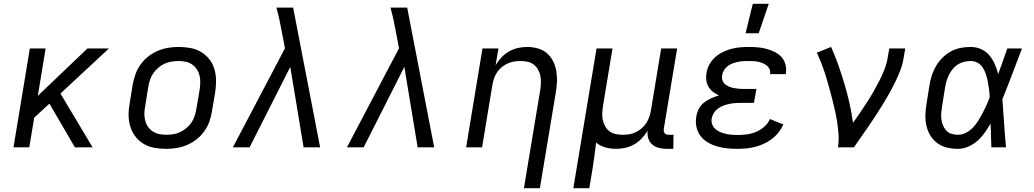

<svg xmlns="http://www.w3.org/2000/svg" viewBox="-20 -775 5440 1010"><path d="M374 0 240 -230 160 -156 134 0H51L137 -520H220L179 -271L440 -520H553L298 -283L467 0Z M854 8Q822 8 791.5 2.5Q761 -3 736 -18Q711 -33 693 -56Q675 -79 666 -107.5Q657 -136 656.5 -167Q656 -198 662 -230L678 -330Q683 -357 692.5 -384Q702 -411 719 -435Q736 -459 759.5 -477.5Q783 -496 810 -507.5Q837 -519 864.5 -523.5Q892 -528 919 -528Q951 -528 981.5 -522.5Q1012 -517 1037 -502Q1062 -487 1080.5 -464Q1099 -441 1107.5 -412.5Q1116 -384 1116.5 -353Q1117 -322 1112 -290L1095 -190Q1091 -163 1081.5 -136Q1072 -109 1055 -85Q1038 -61 1014.5 -42.5Q991 -24 964 -12.5Q937 -1 909 3.5Q881 8 854 8ZM854 -66Q873 -66 891.5 -69Q910 -72 927.5 -80Q945 -88 961 -101.5Q977 -115 987.5 -131Q998 -147 1004 -165.5Q1010 -184 1013 -202L1030 -302Q1033 -322 1033.5 -341Q1034 -360 1029.5 -378Q1025 -396 1015 -411Q1005 -426 990.5 -436Q976 -446 957.5 -450Q939 -454 920 -454Q901 -454 882.5 -451Q864 -448 846 -440Q828 -432 812.5 -418.5Q797 -405 786 -389Q775 -373 769 -354.5Q763 -336 760 -318L744 -218Q740 -198 739.5 -179Q739 -160 743.5 -142Q748 -124 758 -109Q768 -94 783 -84Q798 -74 816.5 -70Q835 -66 854 -66Z M1205 0 1479 -521 1463 -605Q1457 -638 1450 -670.5Q1443 -703 1434 -735H1522L1664 0H1577L1507 -423L1293 0Z M1805 0 2079 -521 2063 -605Q2057 -638 2050 -670.5Q2043 -703 2034 -735H2122L2264 0H2177L2107 -423L1893 0Z M2736 215 2822 -302Q2825 -321 2825.5 -340Q2826 -359 2822.5 -376.5Q2819 -394 2810 -409.5Q2801 -425 2787.5 -435.5Q2774 -446 2756 -450Q2738 -454 2719 -454Q2702 -454 2684.5 -451.5Q2667 -449 2650 -441Q2633 -433 2618.5 -421Q2604 -409 2594 -393.5Q2584 -378 2578.5 -361Q2573 -344 2570 -327L2516 0H2432L2518 -520H2602L2587 -432Q2600 -454 2618 -473Q2636 -492 2658 -504.5Q2680 -517 2704 -522.5Q2728 -528 2752 -528Q2781 -528 2808.5 -520.5Q2836 -513 2856 -496Q2876 -479 2888.5 -455Q2901 -431 2906 -403.5Q2911 -376 2910 -347.5Q2909 -319 2904 -290L2820 215Z M2996 215 3118 -520H3202L3152 -218Q3149 -199 3148 -180Q3147 -161 3151 -143.5Q3155 -126 3163.5 -110.5Q3172 -95 3186 -84.5Q3200 -74 3218 -70Q3236 -66 3255 -66Q3272 -66 3289 -68.5Q3306 -71 3323 -79Q3340 -87 3354.5 -99Q3369 -111 3379 -126.5Q3389 -142 3395 -159Q3401 -176 3404 -193L3458 -520H3542L3472 -98Q3471 -92 3472 -85.5Q3473 -79 3476.5 -74Q3480 -69 3486.5 -67.5Q3493 -66 3500 -66H3523L3522 8H3487Q3466 8 3446 3Q3426 -2 3411 -15Q3396 -28 3390 -47.5Q3384 -67 3387 -88Q3374 -66 3356 -47Q3338 -28 3316 -15.5Q3294 -3 3269.5 2.5Q3245 8 3221 8Q3192 8 3164.5 0.5Q3137 -7 3116 -25Q3112 8 3107.5 41Q3103 74 3098 107L3080 215Z M3858 8Q3830 8 3803 5Q3776 2 3750.5 -5.5Q3725 -13 3702.5 -26.5Q3680 -40 3664.5 -60.5Q3649 -81 3643.5 -107.5Q3638 -134 3643 -162Q3646 -182 3656 -202Q3666 -222 3683.5 -235.5Q3701 -249 3721 -258Q3741 -267 3762 -273Q3745 -281 3730.5 -292Q3716 -303 3707 -318.5Q3698 -334 3695.5 -353Q3693 -372 3697 -392Q3700 -415 3712 -436.5Q3724 -458 3742.5 -474.5Q3761 -491 3783 -501.5Q3805 -512 3827.5 -518Q3850 -524 3873.5 -526Q3897 -528 3919 -528Q3943 -528 3966.5 -526Q3990 -524 4012 -518Q4034 -512 4054.5 -502Q4075 -492 4090 -476Q4105 -460 4111.5 -437.5Q4118 -415 4114 -391L4113 -385H4030L4031 -387Q4033 -401 4027.5 -412.5Q4022 -424 4012 -431.5Q4002 -439 3990.5 -443.5Q3979 -448 3966.5 -450.5Q3954 -453 3940.5 -453.5Q3927 -454 3913 -454Q3900 -454 3886.5 -453Q3873 -452 3859.5 -449Q3846 -446 3832.5 -441Q3819 -436 3807.5 -427Q3796 -418 3788.5 -405.5Q3781 -393 3779 -380Q3776 -366 3780 -353.5Q3784 -341 3793.5 -332.5Q3803 -324 3815.5 -319Q3828 -314 3841 -311.5Q3854 -309 3867.5 -308Q3881 -307 3895 -307H3959L3946 -234H3882Q3867 -234 3851.5 -233Q3836 -232 3820 -229Q3804 -226 3788.5 -220.5Q3773 -215 3759 -205.5Q3745 -196 3736 -182Q3727 -168 3724 -153Q3721 -136 3726.5 -121Q3732 -106 3743.5 -96Q3755 -86 3769.5 -80Q3784 -74 3799.5 -70.5Q3815 -67 3831 -66Q3847 -65 3864 -65Q3887 -65 3911.5 -68.5Q3936 -72 3959 -82Q3982 -92 4001.5 -109.5Q4021 -127 4030 -149L4101 -120Q4091 -98 4075 -78Q4059 -58 4039 -43Q4019 -28 3996.5 -18Q3974 -8 3951 -2Q3928 4 3904.5 6Q3881 8 3858 8ZM3902 -600 3940 -755H4024L3971 -600Z M4388 0Q4393 -34 4391 -67Q4389 -100 4384 -132Q4379 -164 4372 -195Q4365 -226 4357 -257Q4349 -288 4340.5 -319Q4332 -350 4322.5 -380Q4313 -410 4301.5 -439.5Q4290 -469 4277 -498L4352 -528Q4373 -481 4390 -432.5Q4407 -384 4422 -334Q4437 -284 4448.5 -233Q4460 -182 4467 -129Q4487 -156 4505 -183Q4523 -210 4541 -237.5Q4559 -265 4575 -293Q4591 -321 4605.5 -349.5Q4620 -378 4632 -408Q4644 -438 4649 -468L4658 -520H4742L4733 -468Q4728 -436 4716 -405Q4704 -374 4689.5 -344Q4675 -314 4658.5 -284.5Q4642 -255 4624 -226Q4606 -197 4587.5 -168.5Q4569 -140 4549.5 -111.5Q4530 -83 4510.5 -55.5Q4491 -28 4472 0Z M5020 8Q4990 8 4962 1.5Q4934 -5 4911.5 -21.5Q4889 -38 4874.5 -61.5Q4860 -85 4853.5 -113Q4847 -141 4848 -170.5Q4849 -200 4854 -230L4870 -330Q4874 -355 4882.5 -380.5Q4891 -406 4905 -429.5Q4919 -453 4939 -472.5Q4959 -492 4983 -505Q5007 -518 5033.5 -523Q5060 -528 5086 -528Q5115 -528 5141 -516.5Q5167 -505 5184.5 -484Q5202 -463 5213 -437.5Q5224 -412 5231 -385Q5243 -419 5255 -452.5Q5267 -486 5279 -520H5356Q5330 -453 5305 -386Q5280 -319 5253 -253Q5258 -190 5262 -126.5Q5266 -63 5272 0H5195Q5194 -31 5193 -62.5Q5192 -94 5191 -125Q5177 -101 5160 -77Q5143 -53 5121.5 -34Q5100 -15 5073 -3.5Q5046 8 5020 8ZM5020 -66Q5042 -66 5062.5 -77Q5083 -88 5099 -105Q5115 -122 5127 -141.5Q5139 -161 5149.5 -181Q5160 -201 5169.5 -222Q5179 -243 5186 -264Q5186 -284 5183 -304Q5180 -324 5176.5 -343.5Q5173 -363 5167 -382Q5161 -401 5151 -417.5Q5141 -434 5124 -444Q5107 -454 5086 -454Q5069 -454 5052 -450Q5035 -446 5019.5 -436.5Q5004 -427 4992.5 -413Q4981 -399 4973 -383.5Q4965 -368 4960 -351Q4955 -334 4952 -318L4936 -218Q4933 -200 4931.5 -182.5Q4930 -165 4932 -148Q4934 -131 4940.5 -115.5Q4947 -100 4958 -88Q4969 -76 4986 -71Q5003 -66 5020 -66Z"/></svg>

Font: Iosevka Extended
Style: Italic
Weight: 400
Width: 7
Italic angle: -9°
Monospace: yes
Designer: Belleve Invis
Foundry: Belleve Invis
Version: Version 32.5.0; ttfautohint (v1.8.4)